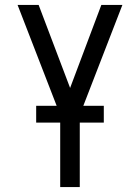

<svg xmlns="http://www.w3.org/2000/svg" viewBox="-20 -755 565 775"><path d="M223 0V-291L51 -735H136L263 -400L389 -735H474L302 -291V0ZM126 -260V-328H399V-260Z"/></svg>

Font: Iosevka Pride
Style: Regular
Weight: 400
Monospace: yes
Designer: Belleve Invis
Foundry: Belleve Invis
Version: Version 30.3.1; ttfautohint (v1.8.4)